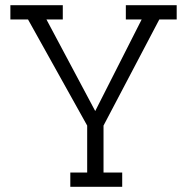

<svg xmlns="http://www.w3.org/2000/svg" viewBox="-20 -720 722 740"><path d="M20 -645V-700H222V-645H159L347 -292L526 -645H465V-700H661V-645H594L379 -236V-55H451V0H251V-55H316V-236L88 -645Z"/></svg>

Font: Antic Slab
Style: Regular
Weight: 400
Designer: Santiago Orozco
Foundry: Santiago Orozco
Version: Version 001.002